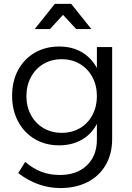

<svg xmlns="http://www.w3.org/2000/svg" viewBox="-20 -767 676 983"><path d="M42 0ZM554.2 -525.9V-55.2Q554.2 21 521 77.9Q487.8 134.8 428 165.3Q368.2 195.8 289.1 195.8Q173.8 195.8 73.2 119.1L108.9 62Q148.9 96.2 191.9 112.5Q234.9 128.9 286.1 128.9Q373 128.9 424.6 79.8Q476.1 30.8 476.1 -53.2V-132.8Q448.2 -79.6 398.2 -51.3Q348.1 -22.9 282.2 -22.9Q212.4 -22.9 157.7 -55.4Q103 -87.9 72.5 -145.5Q42 -203.1 42 -276.9Q42 -351.1 72.5 -408Q103 -464.8 157.5 -496.8Q211.9 -528.8 283.2 -528.8Q349.1 -528.8 397.9 -500.5Q446.8 -472.2 476.1 -418.9V-525.9ZM476.1 -274.9Q476.1 -329.1 453.1 -372.1Q430.2 -415 389.2 -439.5Q348.1 -463.9 295.9 -463.9Q244.1 -463.9 203.1 -439.9Q162.1 -416 138.7 -372.6Q115.2 -329.1 115.2 -274.9Q115.2 -220.7 138.7 -177.7Q162.1 -134.8 203.1 -110.8Q244.1 -86.9 295.9 -86.9Q348.1 -86.9 389.2 -110.8Q430.2 -134.8 453.1 -178Q476.1 -221.2 476.1 -274.9ZM447.8 -618.2H370.1L302.7 -690.9L235.8 -618.2H157.7L260.7 -747.1H344.7Z"/></svg>

Font: Argentum Sans Light
Style: Regular
Weight: 300
Designer: Julieta Ulanovsky (Modified by Cristiano Sobral)
Foundry: Julieta Ulanovsky
Version: Version 1.000; ttfautohint (v1.5.65-e2d9)